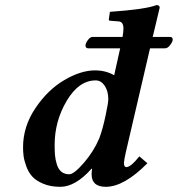

<svg xmlns="http://www.w3.org/2000/svg" viewBox="-20 -718 693 748"><path d="M401.9 -332Q401.9 -362.8 387.9 -383.8Q374 -404.8 353 -404.8Q287.1 -404.8 240 -325.4Q192.9 -246.1 192.9 -153.8Q192.9 -129.9 194.3 -113Q195.8 -96.2 201.4 -77.6Q207 -59.1 219 -49.1Q231 -39.1 250 -39.1Q268.1 -39.1 306.6 -83.5Q345.2 -127.9 367.2 -180.2Q380.4 -216.3 391.1 -266.6Q401.9 -316.9 401.9 -332ZM457.5 -574.2Q460.9 -594.2 460.9 -606.9Q460.9 -634.8 439.9 -634.8L409.2 -637.2Q404.3 -637.2 403.8 -642.1L408.2 -671.9Q547.4 -681.6 589.8 -698.2Q602.1 -698.2 602.1 -688Q592.3 -647 577.1 -583L574.7 -574.2H642.1Q653.3 -574.2 652.8 -563Q652.8 -556.2 643.3 -543Q633.8 -529.8 623 -529.8H564.5L470.2 -125Q463.4 -95.2 462.9 -83Q462.9 -66.9 472.2 -66.9Q489.3 -66.9 522.9 -108.9L554.2 -82Q463.4 9.8 392.1 9.8Q336.9 9.8 336.9 -39.1Q336.9 -50.3 338.9 -60.1L336.9 -61Q273.9 9.8 214.8 9.8Q176.8 9.8 148.4 -2.2Q120.1 -14.2 105.5 -30.5Q90.8 -46.9 82.5 -69.8Q74.2 -92.8 72 -109.4Q69.8 -126 69.8 -144Q69.8 -225.1 117.9 -296.6Q166 -368.2 230.5 -406Q294.9 -443.8 350.1 -443.8Q392.1 -443.8 424.8 -424.8Q446.3 -522.5 448.2 -529.8H323.2Q313.5 -529.8 313 -541Q313 -548.8 322 -561.5Q331.1 -574.2 340.8 -574.2Z"/></svg>

Font: Linux Libertine O
Style: Semibold Italic
Weight: 600
Italic angle: -11.5°
Designer: Philipp H. Poll
Foundry: Philipp H. Poll
Version: Version 5.1.2